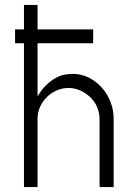

<svg xmlns="http://www.w3.org/2000/svg" viewBox="-20 -757 489 777"><path d="M383 0V-276Q382 -301 373.5 -322.5Q365 -344 346 -363Q305 -401 257 -401Q233 -401 210.5 -391.5Q188 -382 170.5 -365Q153 -348 142.5 -325.5Q132 -303 132 -276V0H77V-582H41V-638H77V-737H132V-638H357V-582H132V-367Q150 -397 169 -414.5Q188 -432 206.5 -442Q225 -452 242.5 -455Q260 -458 275 -458Q309 -458 339 -443Q369 -428 391.5 -403Q414 -378 427 -345Q440 -312 440 -276V0Z"/></svg>

Font: Fundamental  Brigade Scvhlank
Style: Regular
Weight: 100
Designer: Peter Wiegel, original typeface by Arno Drescher 1935
Foundry: Peter Wiegel
Version: Version 0.000 2012 initial release